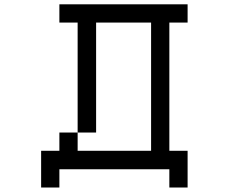

<svg xmlns="http://www.w3.org/2000/svg" viewBox="-20 -712 1040 873"><path d="M333 -26.4H667V-609.4H417V-109.4H333ZM167 -26.4H250V-109.4H333V-609.4H250V-692.4H833V-609.4H750V-26.4H833V140.6H750V57.6H250V140.6H167Z"/></svg>

Font: KH Dot kagurazaka 12
Style: Regular
Weight: 400
Designer: Original version for X68000 by Keitarou Hiraki (http://hp.vector.co.jp/authors/VA000874/) / TrueType conversion by Homem
Version: Version 1.00.20150527